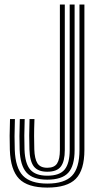

<svg xmlns="http://www.w3.org/2000/svg" viewBox="-20 -820 435 848"><path d="M188.8 8.5Q101.8 8.5 64.1 -30.6Q26.5 -69.8 23.5 -157.8Q22.5 -189.2 22.6 -220.2Q22.8 -251.2 24.2 -294.2H45.8Q44.2 -247.8 44.2 -218.2Q44.2 -188.8 45.2 -158.5Q48 -78.5 81.5 -43.9Q115 -9.2 188.8 -9.2Q265 -9.2 298 -43.8Q331 -78.2 331 -157.8V-800H352.8V-157.8Q352.8 -68.8 314.6 -30.1Q276.5 8.5 188.8 8.5ZM188.8 -26.5Q125.2 -26.5 97.2 -57.8Q69.2 -89 66.8 -159.2Q65.8 -189.5 65.9 -218.5Q66 -247.5 67.5 -294.2H89Q87.5 -252.8 87.4 -221.5Q87.2 -190.2 88.2 -159.5Q90.5 -97.2 113.9 -70.6Q137.2 -44 188.8 -44Q243.5 -44 265.6 -71.4Q287.8 -98.8 287.8 -157.5V-800H309.5V-157.8Q309.5 -87.5 281.5 -57Q253.5 -26.5 188.8 -26.5ZM188.8 -61.5Q147.8 -61.5 129.6 -84.6Q111.5 -107.8 110 -160.2Q109 -192 109 -222.1Q109 -252.2 110.5 -294.2H132.2Q130.5 -247 130.6 -218.8Q130.8 -190.5 131.5 -160.2Q132.8 -119 145.2 -99Q157.8 -79 188.8 -79Q220 -79 232.2 -98.1Q244.5 -117.2 244.5 -157.5V-800H266.2V-157.5Q266.2 -108 249 -84.8Q231.8 -61.5 188.8 -61.5Z"/></svg>

Font: Big Shoulders Inline Display
Style: Bold
Weight: 700
Designer: Patric King
Foundry: XO Type Co
Version: Version 1.000